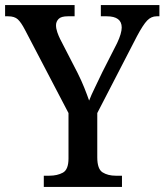

<svg xmlns="http://www.w3.org/2000/svg" viewBox="-23 -734 646 754"><path d="M149 0V-44H171Q202 -44 224 -56Q246 -68 246 -112V-290L75 -617Q60 -646 47 -658Q34 -670 9 -670H-3V-714H270V-670H243Q217 -670 207 -659.5Q197 -649 197 -635Q197 -622 202 -607.5Q207 -593 213 -581L282 -447Q297 -417 308 -389.5Q319 -362 327 -339Q335 -360 349.5 -389.5Q364 -419 379 -451L437 -565Q446 -584 450.5 -599.5Q455 -615 455 -626Q455 -670 396 -670H373V-714H603V-670H592Q571 -670 555 -653.5Q539 -637 515 -592L359 -290V-116Q359 -70 380 -57Q401 -44 431 -44H456V0Z"/></svg>

Font: Noto Serif Georgian SemiCondensed Medium
Style: Regular
Weight: 500
Width: 4
Designer: Monotype Design Team, Akaki Razmadze
Foundry: Google LLC
Version: Version 2.003; ttfautohint (v1.8.4.7-5d5b)